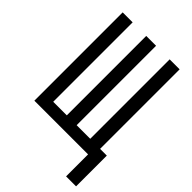

<svg xmlns="http://www.w3.org/2000/svg" viewBox="-265 -841 1130 1130"><g transform="rotate(45 300.0 -276.0)"><path d="M510 183V0H63V-735H146V-74H259V-735H341V-74H454V-735H537V-73H593V183Z"/></g></svg>

Font: R Plex Mono
Style: Regular
Weight: 400
Monospace: yes
Designer: Belleve Invis
Foundry: Belleve Invis
Version: Version 31.8.0